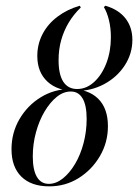

<svg xmlns="http://www.w3.org/2000/svg" viewBox="-20 -651 492 684"><path d="M155.6 12.9Q91.1 12.9 56 -21.8Q21 -56.5 21 -119.4Q21 -178.2 49.6 -227Q78.2 -275.8 125.8 -304.8Q173.4 -333.9 230.6 -333.9Q294.4 -333.9 329.4 -299.6Q364.5 -265.3 364.5 -201.6Q364.5 -143.5 335.9 -94.8Q307.3 -46 260.1 -16.5Q212.9 12.9 155.6 12.9ZM154 4Q179.8 4 204 -15.3Q228.2 -34.7 247.6 -67.3Q266.9 -100 277.8 -141.5Q288.7 -183.1 288.7 -227.4Q288.7 -275.8 274.2 -300.4Q259.7 -325 232.3 -325Q205.6 -325 181.9 -305.6Q158.1 -286.3 138.7 -253.6Q119.4 -221 108.1 -179.4Q96.8 -137.9 96.8 -93.5Q96.8 -46 111.3 -21Q125.8 4 154 4ZM249.2 -326.6Q185.5 -326.6 149.2 -360.1Q112.9 -393.5 112.9 -451.6Q112.9 -493.5 131.5 -529.4Q150 -565.3 184.7 -591.5Q219.4 -617.7 264.5 -630.6L267.7 -624.2Q241.9 -599.2 224.6 -570.2Q207.3 -541.1 198 -508.1Q188.7 -475 188.7 -436.3Q188.7 -385.5 205.6 -359.7Q222.6 -333.9 254.8 -333.9Q287.9 -333.9 315.3 -358.9Q342.7 -383.9 358.9 -425.8Q375 -467.7 375 -518.5Q375 -551.6 368.1 -579.4Q361.3 -607.3 350 -625.8L355.6 -630.6Q402.4 -616.9 427 -585.5Q451.6 -554 451.6 -508.9Q451.6 -459.7 424.2 -417.7Q396.8 -375.8 350.8 -351.2Q304.8 -326.6 249.2 -326.6Z"/></svg>

Font: Playfair 144pt SemiCondensed
Style: Italic
Weight: 400
Width: 4
Italic angle: -15.6°
Designer: Claus Eggers Sørensen
Foundry: Claus Eggers Sørensen
Version: Version 2.203